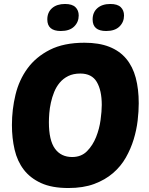

<svg xmlns="http://www.w3.org/2000/svg" viewBox="-20 -936 751 966"><path d="M405 -721Q478 -721 530 -700.5Q582 -680 615 -640.5Q648 -601 663 -544.5Q678 -488 678 -416Q678 -376 672.5 -329Q667 -282 652.5 -234.5Q638 -187 613 -143Q588 -99 548.5 -65Q509 -31 454 -10.5Q399 10 324 10Q241 10 186.5 -15Q132 -40 99.5 -82.5Q67 -125 53.5 -183Q40 -241 40 -307Q40 -385 58 -459.5Q76 -534 118.5 -592Q161 -650 231 -685.5Q301 -721 405 -721ZM384 -566Q349 -566 323.5 -553.5Q298 -541 280.5 -520Q263 -499 252.5 -473Q242 -447 236 -419.5Q230 -392 228 -366.5Q226 -341 226 -321Q226 -230 256.5 -188Q287 -146 343 -146Q389 -146 418 -175.5Q447 -205 463.5 -246.5Q480 -288 486 -332.5Q492 -377 492 -408Q492 -481 467 -523.5Q442 -566 384 -566ZM218 -838Q218 -874 242 -895Q266 -916 307 -916Q343 -916 359.5 -900Q376 -884 376 -858Q376 -825 353 -802.5Q330 -780 286 -780Q218 -780 218 -838ZM446 -838Q446 -874 470 -895Q494 -916 535 -916Q571 -916 587.5 -900Q604 -884 604 -858Q604 -825 581 -802.5Q558 -780 514 -780Q446 -780 446 -838Z"/></svg>

Font: PoetsenOne
Style: Regular
Weight: 400
Designer: Rodrigo Fuenzalida, Pablo Impallari
Foundry: Pablo Impallari, Rodrigo Fuenzalida
Version: Version 1.000; ttfautohint (v0.8) -G 200 -r 50